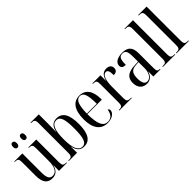

<svg xmlns="http://www.w3.org/2000/svg" viewBox="132 -1720 2690 2690"><g transform="rotate(-45 1477.0 -375.0)"><path d="M353 -640C374 -640 391 -655 391 -692C391 -731 374 -745 353 -745C331 -745 315 -731 315 -692C315 -655 331 -640 353 -640ZM187 -640C209 -640 226 -655 226 -692C226 -731 209 -745 187 -745C167 -745 150 -731 150 -692C150 -655 167 -640 187 -640ZM233 10C295 10 348 -22 367 -110H369V0H526V-10H523C467 -10 454 -23 454 -89V-536H297V-526H299C356 -526 366 -512 366 -444V-200C366 -83 330 -12 259 -12C200 -12 178 -55 178 -164V-536H19V-526H22C77 -526 89 -512 89 -449V-185C89 -47 139 10 233 10Z M863 10C968 10 1031 -71 1031 -268C1031 -460 973 -546 864 -546C787 -546 744 -503 728 -414H726C728 -482 728 -538 728 -574V-760H565V-750H570C620 -750 639 -739 639 -677V-84C639 -25 623 -10 571 -10H563V0H727V-121H729C747 -34 786 10 863 10ZM843 -6C767 -6 728 -87 728 -268C728 -446 764 -529 842 -529C914 -529 941 -457 941 -268C941 -73 910 -6 843 -6Z M1327 10C1432 10 1481 -49 1481 -91C1481 -107 1472 -119 1457 -123C1445 -40 1404 -1 1341 -1C1254 -1 1213 -79 1212 -281H1498V-301C1498 -457 1431 -545 1316 -545C1193 -545 1123 -451 1123 -263C1123 -90 1195 10 1327 10ZM1408 -291H1212C1216 -466 1247 -535 1316 -535C1383 -535 1407 -465 1408 -291Z M1563 0H1811V-10H1799C1740 -10 1727 -24 1727 -84V-302C1727 -425 1752 -516 1810 -516C1844 -516 1860 -489 1860 -406C1912 -406 1936 -431 1936 -472C1936 -517 1906 -546 1849 -546C1775 -546 1744 -493 1728 -428H1726V-536H1566V-526H1569C1624 -526 1637 -513 1637 -454V-83C1637 -24 1624 -10 1567 -10H1563Z M2105 10C2168 10 2216 -26 2236 -99H2238V0H2379V-10H2376C2336 -10 2324 -23 2324 -83V-372C2324 -499 2270 -545 2165 -545C2073 -545 2005 -510 2005 -445C2005 -405 2032 -388 2081 -388C2081 -496 2099 -535 2158 -535C2218 -535 2234 -496 2234 -389V-299L2164 -296C2033 -291 1970 -245 1970 -140C1970 -44 2024 10 2105 10ZM2131 -10C2084 -10 2060 -51 2060 -137C2060 -237 2089 -281 2183 -286L2234 -289V-168C2234 -80 2192 -10 2131 -10Z M2426 0H2673V-10H2664C2608 -10 2594 -23 2594 -86V-760H2426V-750H2438C2483 -750 2505 -740 2505 -678V-84C2505 -23 2489 -10 2434 -10H2426Z M2696 0H2943V-10H2934C2878 -10 2864 -23 2864 -86V-760H2696V-750H2708C2753 -750 2775 -740 2775 -678V-84C2775 -23 2759 -10 2704 -10H2696Z"/></g></svg>

Font: Noto Serif Display Condensed
Style: Regular
Weight: 400
Width: 3
Designer: Monotype Design Team
Foundry: Monotype Imaging Inc.
Version: Version 2.009